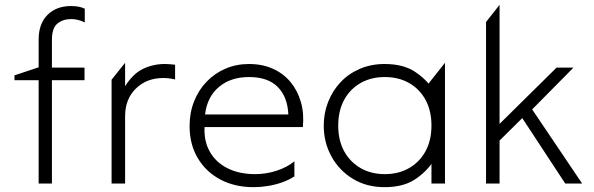

<svg xmlns="http://www.w3.org/2000/svg" viewBox="-20 -760 2460 795"><path d="M140 0V-596Q140 -662 176.8 -698.5Q213.5 -735 274 -735Q292 -735 306 -732.2Q320 -729.5 331 -724V-667Q316 -674.5 302 -677.8Q288 -681 275 -681Q240.5 -681 217.8 -662.5Q195 -644 195 -595V-480H330V-428H195V0ZM40 -428V-448L166 -490V-428Z M442 0V-430L498 -500V-403Q531 -455.5 573 -475.2Q615 -495 662 -495Q672 -495 683 -494.2Q694 -493.5 705 -492V-431Q692.5 -434 680.2 -435.5Q668 -437 656 -437Q587 -437 542.5 -393.2Q498 -349.5 498 -279V0Z M1030 15Q952 15 892.2 -16.8Q832.5 -48.5 798.8 -105.5Q765 -162.5 765 -238Q765 -293 783.5 -340Q802 -387 835.5 -421.8Q869 -456.5 913.8 -475.8Q958.5 -495 1011 -495Q1066.5 -495 1110.2 -475.2Q1154 -455.5 1183.2 -420Q1212.5 -384.5 1226 -337Q1239.5 -289.5 1234 -234H827Q824 -175.5 848.8 -131.8Q873.5 -88 921.8 -63.5Q970 -39 1037 -39Q1081.5 -39 1124.5 -52.8Q1167.5 -66.5 1199 -92V-29.5Q1174.5 -14 1146.2 -4.2Q1118 5.5 1088.5 10.2Q1059 15 1030 15ZM829 -286H1174Q1170.5 -359.5 1129.8 -400.2Q1089 -441 1011 -441Q935.5 -441 886.8 -400.2Q838 -359.5 829 -286Z M1572.5 15Q1497.5 15 1440.8 -19.8Q1384 -54.5 1352.2 -112.5Q1320.5 -170.5 1320.5 -240Q1320.5 -292 1338.8 -338.2Q1357 -384.5 1390.2 -419.8Q1423.5 -455 1470 -475Q1516.5 -495 1572.5 -495Q1648.5 -495 1696.8 -463.8Q1745 -432.5 1775.5 -386L1746.5 -354V-404L1822.5 -500V0H1766.5V-106L1775.5 -94Q1745 -47.5 1696.8 -16.2Q1648.5 15 1572.5 15ZM1573.5 -39Q1630 -39 1673.5 -63.8Q1717 -88.5 1741.8 -133.5Q1766.5 -178.5 1766.5 -240Q1766.5 -301.5 1741.8 -346.8Q1717 -392 1673.5 -416.5Q1630 -441 1573.5 -441Q1517 -441 1473.5 -416.5Q1430 -392 1405.2 -346.8Q1380.5 -301.5 1380.5 -240Q1380.5 -178.5 1405.2 -133.5Q1430 -88.5 1473.5 -63.8Q1517 -39 1573.5 -39Z M1992.5 0V-669L2048.5 -740V-247L2284.5 -480H2354.5L2183.5 -307L2390.5 0H2320.5L2142.5 -271L2048.5 -178V0Z"/></svg>

Font: Geologica-Sharp
Style: Regular
Weight: 100
Designer: Sindre Bremnes, Frode Helland
Foundry: Monokrom Skriftforlag AS
Version: Version 1.010;gftools[0.9.28]